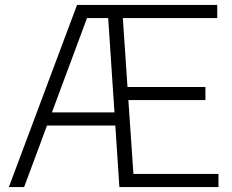

<svg xmlns="http://www.w3.org/2000/svg" viewBox="-20 -760 944 780"><path d="M522 -53.5H867.5V0H465L448.5 -250H171L78 0H16L293 -740H862.5V-686.5H479L498 -406.5H814.5V-353.5H501.5ZM191 -303.5H445L419.5 -686.5H333.5Z"/></svg>

Font: Encode Sans Light
Style: Regular
Weight: 300
Designer: Multiple Designers
Foundry: Impallari Type
Version: Version 2.000